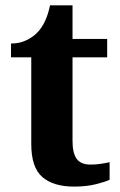

<svg xmlns="http://www.w3.org/2000/svg" viewBox="-20 -680 445 710"><path d="M253.9 10Q177.3 10 136.5 -25.4Q95.6 -60.7 95.6 -147.9V-468H20.7V-519Q53.2 -519 78.7 -531.7Q104.2 -544.4 119 -560.9Q134.3 -576.5 146.2 -601.4Q158 -626.2 165 -660.2H248.2V-536H376.3V-468H248.2V-158.2Q248.2 -113.6 263.7 -92.5Q279.1 -71.4 314.3 -71.4Q333.5 -71.4 351.4 -74Q369.3 -76.6 385.3 -80.2V-15.3Q369.4 -7.5 334.7 1.2Q300 10 253.9 10Z"/></svg>

Font: Noto Serif Lao
Style: Regular
Weight: 400
Designer: Monotype Design Team
Foundry: Monotype Imaging Inc.
Version: Version 2.003